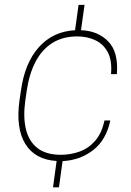

<svg xmlns="http://www.w3.org/2000/svg" viewBox="-20 -664 548 803"><path d="M234.9 -16.6Q274.4 -16.6 312 -29.8Q349.6 -43 377.4 -74.5Q405.3 -106 417 -160.2H441.4Q423.8 -77.6 368.9 -35.6Q314 6.3 241.7 9.8L226.6 119.6H201.7L216.8 9.3Q126.5 3.9 85.9 -62Q45.4 -127.9 61.5 -244.1L67.4 -284.2Q83.5 -400.9 142.6 -466.8Q201.7 -532.7 293.9 -537.6L308.6 -643.6H333.5L318.8 -537.6Q389.6 -535.2 432.9 -490.5Q476.1 -445.8 468.8 -354H444.3Q449.2 -410.2 431.2 -444.8Q413.1 -479.5 378.9 -495.6Q344.7 -511.7 303.2 -511.7Q241.7 -511.7 198 -483.6Q154.3 -455.6 127.9 -404.3Q101.6 -353 91.8 -284.2L85.9 -244.1Q76.2 -174.8 88.4 -123.8Q100.6 -72.8 136.7 -44.7Q172.9 -16.6 234.9 -16.6Z"/></svg>

Font: Robert Sans Thin
Style: Italic
Weight: 100
Italic angle: -8°
Designer: Christian Robertson (extended by Adam Twardoch)
Foundry: Google
Version: Version 12.135;April 2, 2019;FontCreator 11.5.0.2425 64-bit;